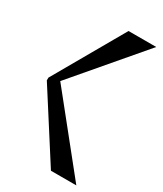

<svg xmlns="http://www.w3.org/2000/svg" viewBox="-171 -734 680 801"><g transform="rotate(30 168.5 -333.5)"><path d="M336.7 0H214.4L11.1 -317.8V-324.4L61.1 -343.3ZM11.1 -331.1 203.3 -666.7H336.7L61.1 -343.3L11.1 -324.4Z"/></g></svg>

Font: Le Murmure
Style: Regular
Weight: 600
Width: 2
Designer: Jeremy Landes, Alexander Slobzheninov (Cyrillic)
Foundry: Velvetyne Type Foundry
Version: Version 1.0